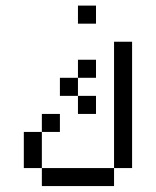

<svg xmlns="http://www.w3.org/2000/svg" viewBox="-20 -832 540 665"><path d="M187.5 -375V-437.5H125V-375H62.5Q62.5 -375 62.5 -250H125V-187.5H375V-250H125Q125 -250 125 -375ZM312.5 -437.5V-500H250V-437.5ZM312.5 -562.5V-625H250V-562.5H187.5V-500H250V-562.5ZM312.5 -750V-812.5H250V-750ZM375 -250H437.5V-687.5H375Z"/></svg>

Font: UnifontExMono
Style: Regular
Weight: 500
Version: Version 15.0.06